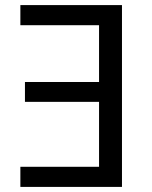

<svg xmlns="http://www.w3.org/2000/svg" viewBox="-20 -734 596 754"><path d="M60 0V-79H369V-334H78V-412H369V-635H60V-714H459V0Z"/></svg>

Font: Apis
Style: Regular
Weight: 400
Designer: Monotype Design Team
Foundry: Monotype Imaging Inc.
Version: Version 2.000; build 0001